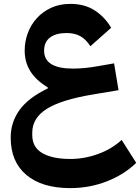

<svg xmlns="http://www.w3.org/2000/svg" viewBox="-20 -664 721 988"><path d="M342 304Q196 304 115.5 236Q35 168 35 44Q35 -35 80.5 -98Q126 -161 226 -209V-214Q164 -252 135.5 -298.5Q107 -345 107 -404Q107 -450 123 -493.5Q139 -537 169.5 -570.5Q200 -604 243.5 -624Q287 -644 342 -644Q416 -644 468 -610Q520 -576 552 -521L445 -426Q423 -461 394 -477.5Q365 -494 322 -494Q268 -494 237.5 -471Q207 -448 207 -403Q207 -311 356 -311Q384 -311 416 -314Q448 -317 487 -324L567 -338L590 -200L459 -178Q296 -151 221 -104Q146 -57 146 19V31Q146 94 198 124Q250 154 342 154Q414 154 484.5 128.5Q555 103 606 56L681 174Q618 235 529 269.5Q440 304 342 304Z"/></svg>

Font: IBM Plex Arabic
Style: Bold
Weight: 700
Designer: Mike Abbink, Paul van der Laan, Pieter van Rosmalen, Wael Morcos, Khajak Apelian
Foundry: Bold Monday
Version: Version 1.0